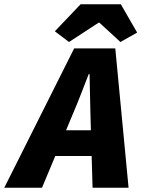

<svg xmlns="http://www.w3.org/2000/svg" viewBox="-70 -876 690 896"><path d="M-50 0 276 -650H468L530 0H362L352 -344Q351 -391 350 -436Q349 -481 348 -530H344Q326 -484 308 -437.5Q290 -391 270 -344L126 0ZM114 -148 142 -268H444L416 -148ZM252 -680 186 -730 306 -856H494L570 -724L492 -680L394 -770H390Z"/></svg>

Font: Source Code Pro ExtraLight Black
Style: Italic
Weight: 900
Italic angle: -11°
Monospace: yes
Version: Version 1.016;hotconv 1.0.116;makeotfexe 2.5.65601